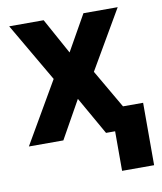

<svg xmlns="http://www.w3.org/2000/svg" viewBox="-80 -593 702 833"><g transform="rotate(-10 271.0 -176.5)"><path d="M168.9 -528.3 255.4 -371.1 344.2 -528.3H495.1L344.7 -270L501.5 0H350.6L255.9 -166.5L162.6 0H10.7L167.5 -270L17.1 -528.3ZM531.7 -100.6V174.3H390.6V-100.6Z"/></g></svg>

Font: RobotoDEMO
Style: Regular
Weight: 400
Designer: Christian Robertson
Foundry: Google
Version: Version 2.136